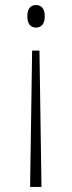

<svg xmlns="http://www.w3.org/2000/svg" viewBox="-20 -562 285 759"><path d="M122 -542C104 -542 88 -531 88 -498C88 -464 104 -453 122 -453C141 -453 157 -464 157 -498C157 -531 141 -542 122 -542ZM136 -362H107L99 177H144Z"/></svg>

Font: Noto Serif Hebrew Condensed ExtraLight
Style: Regular
Weight: 200
Width: 3
Designer: Monotype Design Team
Foundry: Monotype Imaging Inc.
Version: Version 2.004